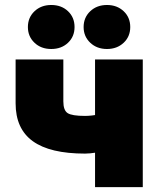

<svg xmlns="http://www.w3.org/2000/svg" viewBox="-20 -766 648 786"><path d="M328.1 -137.2Q184.6 -137.2 114.3 -188Q43.9 -238.8 43.9 -343.3V-522.5H239.3V-351.1Q239.3 -314.5 256.8 -303Q274.4 -291.5 328.1 -291.5Q354 -291.5 385.3 -297.9Q416.5 -304.2 457 -317.9V-163.6Q448.2 -158.7 424.3 -152.1Q400.4 -145.5 373.5 -141.4Q346.7 -137.2 328.1 -137.2ZM369.1 0V-522.5H564.5V0ZM418 -565.4Q376.5 -565.4 349.4 -591.1Q322.3 -616.7 322.3 -655.3Q322.3 -694.3 349.4 -720Q376.5 -745.6 418 -745.6Q459 -745.6 486.1 -720.2Q513.2 -694.8 513.2 -655.3Q513.2 -616.2 486.1 -590.8Q459 -565.4 418 -565.4ZM189.9 -565.4Q147.9 -565.4 121.1 -591.1Q94.2 -616.7 94.2 -655.3Q94.2 -694.3 121.3 -720Q148.4 -745.6 189.9 -745.6Q231.4 -745.6 258.3 -720.2Q285.2 -694.8 285.2 -655.3Q285.2 -616.2 258.3 -590.8Q231.4 -565.4 189.9 -565.4Z"/></svg>

Font: Inter 28pt Black
Style: Regular
Weight: 900
Designer: Rasmus Andersson
Foundry: rsms
Version: Version 4.001;git-66647c0bb